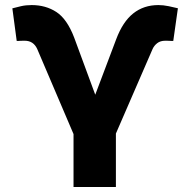

<svg xmlns="http://www.w3.org/2000/svg" viewBox="-20 -749 762 769"><path d="M274.5 0V-212L129.3 -552.2Q114.3 -585.9 78.8 -585.9Q76 -585.9 71.7 -585.8Q67.5 -585.6 63.6 -585.6Q57.5 -585.2 52.7 -585Q47.9 -584.9 46.9 -585.2L29.5 -715.6Q45.1 -719.8 64.5 -724.3Q83.8 -728.7 106.9 -728.7Q163.4 -728.7 206 -700.8Q248.6 -672.9 277 -598.7L361.5 -369.7L445.3 -591.6Q471.6 -661.9 513.7 -695.3Q555.8 -728.7 614.3 -728.7Q633.9 -728.7 655.2 -724.3Q676.5 -719.8 692.5 -715.9L674 -585.2Q672.6 -584.9 667.4 -585Q662.3 -585.2 656.2 -585.6Q652.3 -585.6 648.6 -585.8Q644.9 -585.9 642 -585.9Q622.2 -585.9 609.6 -576Q596.9 -566.1 590.9 -552.2L444.2 -214.1V0Z"/></svg>

Font: Inter UI Extra Bold
Style: Regular
Weight: 800
Designer: Rasmus Andersson
Foundry: rsms
Version: 3.2;8d6f07862